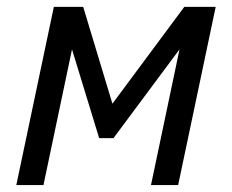

<svg xmlns="http://www.w3.org/2000/svg" viewBox="-20 -532 667 552"><path d="M492.2 0H414.1L496.1 -390.1L306.2 -134.8H265.1L187 -390.1L105 0H26.9L134.8 -512.2H219.2L303.2 -233.9L509.8 -512.2H600.1Z"/></svg>

Font: Lorenzo Sans
Style: Italic
Weight: 400
Italic angle: -12°
Foundry: Intel Corporation
Version: Version 1.00; ttfautohint (v1.5)